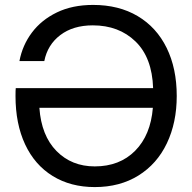

<svg xmlns="http://www.w3.org/2000/svg" viewBox="-20 -746 781 780"><path d="M698 -356Q698 -248 658 -164Q618 -80 542.5 -33Q467 14 365 14Q267 14 194 -31Q121 -76 82 -159.5Q43 -243 43 -356Q43 -380 44 -388H602Q598 -512 530.5 -577.5Q463 -643 357 -643Q277 -643 225 -603.5Q173 -564 160 -498H59Q71 -562 109.5 -613.5Q148 -665 211 -695.5Q274 -726 358 -726Q463 -726 539.5 -680.5Q616 -635 657 -551.5Q698 -468 698 -356ZM601 -308H140Q148 -195 209.5 -132.5Q271 -70 365 -70Q466 -70 529 -133.5Q592 -197 601 -308Z"/></svg>

Font: CST
Style: Regular
Weight: 400
Version: Version 1.00